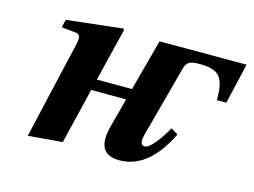

<svg xmlns="http://www.w3.org/2000/svg" viewBox="-76 -629 1016 769"><g transform="rotate(15 431.5 -245.0)"><path d="M90 12 232 0 288 -231H433L400 -107C381 -31 400 12 469 12C566 12 627 -65 668 -148L639 -166C613 -121 576 -68 553 -68C534 -68 534 -89 541 -115L618 -402C626 -436 637 -444 682 -444C771 -444 784 -408 785 -322H824L863 -490H502L445 -277H299L353 -497L348 -502L117 -476L109 -443L169 -437C188 -435 190 -420 183 -391Z"/></g></svg>

Font: Heuristica
Style: Bold Italic
Weight: 700
Italic angle: -13°
Version: Version 1.0.1